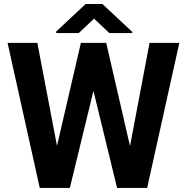

<svg xmlns="http://www.w3.org/2000/svg" viewBox="-20 -921 915 941"><path d="M617.2 -205.1 712.9 -710.9H858.9L701.2 0H553.7L438 -475.6L322.3 0H174.8L17.1 -710.9H163.1L259.3 -206.1L376.5 -710.9H500.5ZM628.4 -764.6V-758.8H516.1L440.9 -829.6L365.7 -758.8H255.4V-766.6L399.9 -901.4H481.9Z"/></svg>

Font: SteelSelectRoboto
Style: Roboto-Bold
Weight: 700
Designer: Google
Version: Version 2.137; 2017